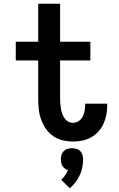

<svg xmlns="http://www.w3.org/2000/svg" viewBox="-20 -755 640 1035"><path d="M373 8Q345 8 317 1Q289 -6 266 -22Q243 -38 227 -61.5Q211 -85 201.5 -111.5Q192 -138 189 -166Q186 -194 186 -222V-429H65V-530H186V-735H304V-530H467V-429H304V-222Q304 -209 305 -195Q306 -181 308.5 -168Q311 -155 315.5 -142Q320 -129 327.5 -118Q335 -107 347 -100Q359 -93 373 -93Q389 -93 403.5 -102Q418 -111 425.5 -126Q433 -141 436 -157.5Q439 -174 439 -190Q439 -192 439 -193Q439 -194 439 -196H558Q558 -193 558 -190.5Q558 -188 558 -185Q558 -160 553 -135Q548 -110 537.5 -87Q527 -64 509.5 -45Q492 -26 470 -14Q448 -2 423 3Q398 8 373 8ZM356 260 310 214Q322 203 331 190Q340 177 346 162Q337 159 329.5 153.5Q322 148 317 140Q312 132 310 122.5Q308 113 308 104Q308 92 311.5 80Q315 68 323.5 59.5Q332 51 344 47.5Q356 44 368 44Q380 44 392 47.5Q404 51 412.5 59.5Q421 68 424.5 80Q428 92 428 104Q428 126 423.5 148Q419 170 409.5 190Q400 210 386.5 228Q373 246 356 260Z"/></svg>

Font: Iosevka Curly Slab Extended
Style: Bold
Weight: 700
Width: 7
Monospace: yes
Designer: Belleve Invis
Foundry: Belleve Invis
Version: Version 11.1.0; ttfautohint (v1.8.3)